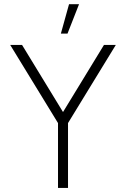

<svg xmlns="http://www.w3.org/2000/svg" viewBox="-20 -920 617 940"><path d="M489 -700H547L313 -317.5V0H264V-317.5L30 -700H88L288.5 -371.5ZM278 -755.5 318 -899.5H367L310.5 -755.5Z"/></svg>

Font: Urbanist ExtraLight
Style: Regular
Weight: 200
Designer: Corey Hu
Foundry: Corey Hu
Version: Version 1.330; ttfautohint (v1.8.4.7-5d5b)